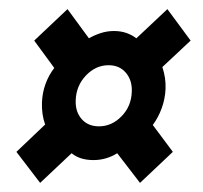

<svg xmlns="http://www.w3.org/2000/svg" viewBox="-20 -504 445 421"><path d="M68 -103 16 -171 79 -231Q71 -253 72 -280Q74 -322 99 -355L55 -415L128 -484L175 -420Q187 -427 201 -431.5Q215 -436 230 -436Q258 -436 279 -420L347 -484L398 -415L336 -357Q344 -333 343 -309Q342 -287 334.5 -266.5Q327 -246 315 -230L359 -171L287 -103L237 -168Q213 -153 185 -153Q155 -153 137 -168ZM197 -227Q225 -227 246.5 -249Q268 -271 269 -303Q270 -328 256 -344.5Q242 -361 218 -361Q190 -361 168.5 -338.5Q147 -316 146 -284Q145 -259 159 -243Q173 -227 197 -227Z"/></svg>

Font: Georama SemiCondensed SemiBold
Style: Italic
Weight: 600
Width: 4
Italic angle: -9°
Designer: Jean-Baptiste Levee
Foundry: Production Type
Version: Version 1.000